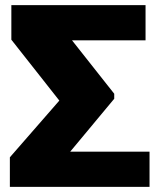

<svg xmlns="http://www.w3.org/2000/svg" viewBox="-20 -731 622 751"><path d="M18.6 0H564.9V-137.7H208L209 -83L426.8 -344.7V-364.3L239.3 -601.6L238.3 -573.2H549.3V-710.9H24.4V-575.7L224.1 -322.3L225.1 -352.5L18.6 -115.7Z"/></svg>

Font: Roboto Flex
Style: wght 900 wdth 100 opsz 14.0 GRAD 0.00 slnt 0.00 XTRA 468 XOPQ 96 YOPQ 79 YTLC 514 YTUC 712 YTAS 750 YTDE -203.00 YTFI 738
Weight: 900
Designer: Berlow after Robertson
Foundry: Google
Version: Version 3.100